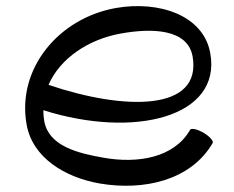

<svg xmlns="http://www.w3.org/2000/svg" viewBox="-20 -580 765 629"><path d="M677 -112C680 -118 667 -133 647 -145C626 -157 607 -161 603 -155C550 -62 430 -44 321 -63C235 -78 140 -101 125 -183C123 -195 122 -206 122 -219C419 -125 706 -196 669 -405C647 -531 500 -578 361 -554C172 -521 35 -355 67 -173C86 -63 193 1 306 21C451 46 606 11 677 -112ZM375 -470C479 -489 595 -485 611 -395C642 -215 390 -217 139 -302C176 -388 269 -451 375 -470Z"/></svg>

Font: Nupuram Expanded Light
Style: Regular
Weight: 300
Width: 7
Designer: Santhosh Thottingal (santhosh.thottingal@gmail.com)
Foundry: SMC
Version: Version 1.000